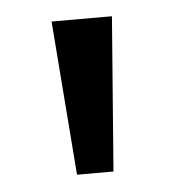

<svg xmlns="http://www.w3.org/2000/svg" viewBox="-32 -745 296 320"><g transform="rotate(-5 115.5 -585.0)"><path d="M166 -714 146 -456H85L65 -714Z"/></g></svg>

Font: Noto Sans Sundanese Medium
Style: Regular
Weight: 500
Version: Version 2.003